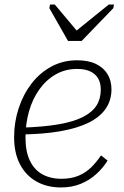

<svg xmlns="http://www.w3.org/2000/svg" viewBox="-20 -812 544 844"><path d="M279 -632H339L478 -776L481 -792H458L296 -661H331L221 -792H200L197 -776ZM248 12Q187 12 140.5 -14Q94 -40 68 -89.5Q42 -139 42 -209Q42 -275 62 -336Q82 -397 118.5 -444.5Q155 -492 206 -519.5Q257 -547 319 -547Q369 -547 402.5 -530.5Q436 -514 453 -485.5Q470 -457 470 -419Q470 -371 444.5 -334Q419 -297 369 -272.5Q319 -248 244.5 -235Q170 -222 72 -221L76 -251Q171 -254 237.5 -265.5Q304 -277 345 -298Q386 -319 404.5 -348.5Q423 -378 423 -418Q423 -448 411 -468Q399 -488 376 -498.5Q353 -509 319 -509Q267 -509 225 -485Q183 -461 153 -419Q123 -377 107.5 -322.5Q92 -268 92 -207Q92 -145 112 -104.5Q132 -64 167.5 -45Q203 -26 248 -26Q293 -26 325 -39.5Q357 -53 380.5 -76Q404 -99 424 -129L453 -106Q433 -74 403.5 -47Q374 -20 335 -4Q296 12 248 12Z"/></svg>

Font: Roboto Serif Thin
Style: Italic
Weight: 250
Italic angle: -10°
Version: Version 1.007